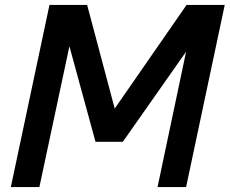

<svg xmlns="http://www.w3.org/2000/svg" viewBox="-20 -760 933 780"><path d="M24 0 181 -740H334L446 -319L738 -740H893L736 0H620L736 -550L479 -184H368L262 -572L140 0Z"/></svg>

Font: Be Vietnam Pro Medium
Style: Italic
Weight: 500
Italic angle: -12°
Designer: Lam Bao, Tony Le, Vietanh Nguyen
Foundry: Yellow Type Foundry
Version: Version 1.002; ttfautohint (v1.8.3)